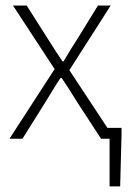

<svg xmlns="http://www.w3.org/2000/svg" viewBox="-20 -500 483 692"><path d="M375 171.9V0H344.2L258.8 -130.9Q228 -181.6 202.1 -219.2H198.2Q187 -203.1 167.5 -170.9Q147.9 -138.7 143.1 -130.9L61 0H14.2L176.8 -251L26.9 -480H76.2L153.8 -357.9Q183.6 -310.1 205.1 -278.8H209Q240.2 -331.5 257.8 -357.9L333 -480H378.9L230 -247.1L367.2 -39.1H418V-13.2L413.1 171.9Z"/></svg>

Font: SourceSansPro-Light
Style: Regular
Weight: 300
Designer: Paul D. Hunt
Foundry: Adobe Systems Incorporated
Version: Version 2.020;PS 2.0;hotconv 1.0.86;makeotf.lib2.5.63406